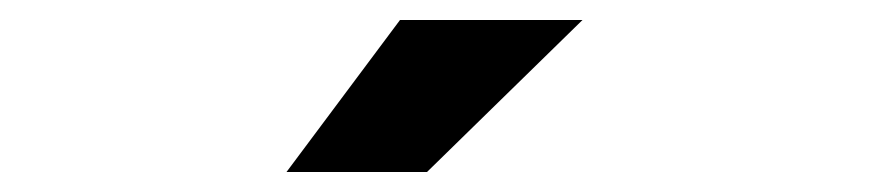

<svg xmlns="http://www.w3.org/2000/svg" viewBox="-20 -781 890 192"><path d="M266.5 -609 380 -761H562.5L407 -609Z"/></svg>

Font: League Mono Wide
Style: Bold
Weight: 700
Width: 8
Designer: Tyler Finck
Foundry: The League of Moveable Type / Tyler Finck
Version: Version 2.210